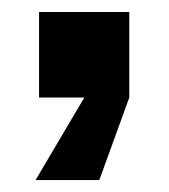

<svg xmlns="http://www.w3.org/2000/svg" viewBox="-20 -162 280 319"><path d="M44.9 -142.1H194.8V0L145 137.2H39.1L120.1 0H44.9Z"/></svg>

Font: TASA Explorer
Style: Bold
Weight: 700
Designer: Weizhong Zhang
Foundry: Local Remote
Version: Version 1.000;Glyphs 3.1.2 (3151)